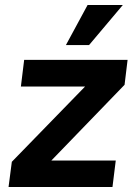

<svg xmlns="http://www.w3.org/2000/svg" viewBox="-20 -744 545 763"><path d="M14 -1 27 -101 318 -400H63L76 -506H487L475 -407L184 -106H440L427 -1ZM334 -565H242L328 -724H468Z"/></svg>

Font: Inclusive Sans SemiBold
Style: Italic
Weight: 600
Italic angle: -7°
Designer: Olivia King
Foundry: Olivia King
Version: Version 2.004